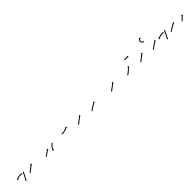

<svg xmlns="http://www.w3.org/2000/svg" viewBox="553 -2222 3914 3914"><g transform="rotate(-45 2509.5 -265.0)"><path d="M319 -201Q319 -201 319 -201Q319 -201 319 -201Q319 -200 319 -200Q319 -200 319 -200Q318 -201 316 -202Q316 -202 316.5 -202Q317 -202 317 -202Q317 -202 317 -202Q317 -202 317 -202Q314 -202 311 -203Q311 -203 311 -203Q311 -203 311 -203Q311 -203 311 -203Q311 -203 311 -203Q307 -204 303 -205Q303 -205 303 -205Q303 -205 303 -205Q303 -205 303 -205Q303 -205 303 -205Q298 -206 293 -207Q293 -207 293 -207Q293 -207 293 -207Q293 -207 293 -207Q293 -207 293 -207Q288 -208 282 -208Q282 -208 282 -208Q282 -208 282 -208Q282 -208 282 -208Q282 -208 282 -208Q276 -209 270 -208Q270 -208 270 -208Q270 -208 270 -208Q270 -208 270 -208Q270 -208 270 -208Q264 -208 257 -208Q257 -208 257 -208Q257 -208 257 -208Q257 -208 257 -208Q257 -208 257 -208Q251 -207 245 -206Q245 -206 245 -206Q245 -206 245 -206Q245 -206 245 -206Q245 -206 245 -206Q238 -204 232 -203Q232 -203 232 -203Q232 -203 232 -203Q232 -203 232 -203Q232 -203 232 -203Q226 -201 221 -199Q221 -199 221 -199Q221 -199 221 -199Q221 -199 221 -199Q221 -199 221 -199Q215 -197 210 -195Q210 -195 210 -195Q210 -195 210 -195Q211 -195 211 -195Q211 -195 211 -195Q206 -193 202 -191Q202 -191 202 -191Q202 -191 202 -191Q202 -191 202 -191Q202 -191 202 -191Q198 -190 195 -188Q195 -188 195 -188Q195 -188 195 -188Q195 -188 195 -188Q195 -188 195 -188Q193 -187 191 -186Q190 -186 189 -185L196 -174L164 -183L174 -215L180 -203Q181 -203 182 -204Q184 -205 186 -206Q186 -206 186 -206Q186 -206 186 -206Q186 -206 186 -206Q186 -206 186 -206Q190 -208 193 -210Q193 -210 193.5 -210Q194 -210 194 -210Q194 -210 194 -210Q194 -210 194 -210Q198 -212 203 -214Q203 -214 203 -214Q203 -214 203 -214Q203 -214 203 -214Q203 -214 203 -214Q208 -216 214 -218Q214 -218 214 -218Q214 -218 214 -218Q214 -218 214 -218Q214 -218 214 -218Q220 -220 227 -222Q227 -222 227 -222Q227 -222 227 -222Q227 -222 227 -222Q227 -222 227 -222Q234 -224 241 -225Q241 -225 241 -225Q241 -225 241 -225Q241 -225 241 -225Q241 -225 241 -225Q248 -227 255 -227Q255 -227 255 -227Q255 -227 255 -227Q255 -227 255 -227Q255 -227 255 -227Q262 -228 269 -228Q269 -228 269 -228Q269 -228 269 -228Q269 -228 269 -228Q269 -228 269 -228Q276 -229 283 -228Q283 -228 283 -228Q283 -228 283 -228Q283 -228 283 -228Q283 -228 283 -228Q290 -228 296 -227Q296 -227 296 -227Q296 -227 296 -227Q296 -227 296 -227Q296 -227 296 -227Q302 -226 307 -225Q307 -225 307 -225Q307 -225 307 -225Q307 -225 307 -225Q307 -225 307 -225Q312 -224 317 -223Q317 -223 317 -223Q317 -223 317 -223Q317 -223 317 -223Q317 -223 317 -223Q320 -221 323 -220Q323 -220 323 -220Q323 -220 323 -220Q323 -220 323.5 -220Q324 -220 324 -220Q326 -220 327 -219Q327 -219 327 -219Q327 -219 327 -219Q327 -219 327 -219Q327 -219 327 -219Q330 -218 325.5 -209Q321 -200 319 -201L328 -219Q334 -215 330 -206Q326 -197 319 -201ZM380 -216Q379 -214 378 -212Q376 -208 374 -204Q371 -200 368 -194Q365 -189 362 -183Q358 -176 355 -170Q351 -163 347 -155Q343 -148 339 -141Q336 -134 332 -126Q328 -119 324 -112Q321 -106 317 -99Q314 -93 311 -87Q308 -82 306 -77Q304 -74 301 -70Q300 -67 299 -65Q299 -64 298.5 -63.5Q298 -63 298 -63L310 -57L278 -47L269 -79L280 -72Q281 -73 281 -73.5Q281 -74 281 -74Q282 -76 284 -79Q286 -83 288 -87Q290 -91 293 -97Q296 -103 300 -109Q303 -115 307 -122Q310 -129 314 -136Q318 -143 322 -150Q326 -158 330 -165Q334 -172 337 -179Q341 -186 344 -192Q348 -198 351 -204Q354 -209 356 -214Q358 -218 360 -221Q362 -224 363 -226Q363 -227 364 -228L381 -218Q381 -217 380 -216Z M444 -115Q446 -116 448 -118Q451 -120 455 -123Q459 -126 464 -129Q469 -133 475 -137Q480 -141 486 -146Q492 -151 499 -155Q505 -160 512 -165Q518 -170 524 -175Q531 -180 537 -185Q543 -190 548 -194Q553 -198 558 -202Q563 -206 567 -209Q571 -212 574 -215Q576 -217 578 -218Q579 -219 579 -220L571 -230L603 -227L601 -194L592 -204Q591 -204 591 -203Q589 -201 586 -199Q583 -197 580 -194Q576 -191 571 -187Q566 -183 561 -178Q555 -174 549 -169Q543 -164 537 -159Q530 -154 524 -149Q517 -144 511 -139Q505 -135 498 -130Q492 -125 486 -121Q481 -117 476 -113Q471 -110 467 -107Q463 -104 460 -102Q457 -100 455 -99Q454 -98 454 -98L442 -114Q443 -114 444 -115Z M912 -115Q913 -116 915 -117Q918 -119 921 -122Q925 -124 929 -127Q933 -130 938 -133Q943 -137 948 -140Q953 -144 958 -148Q964 -152 969 -156Q975 -160 980 -164Q986 -167 991 -171Q996 -175 1001 -178Q1006 -182 1010 -185Q1014 -187 1018 -190Q1020 -192 1023 -194Q1024 -195 1025 -195.5Q1026 -196 1027 -197Q1027 -197 1027.5 -197.5Q1028 -198 1028 -198L1021 -209L1053 -203L1048 -171L1040 -182Q1040 -182 1039 -181Q1038 -180 1037 -179.5Q1036 -179 1035 -178Q1032 -176 1029 -174Q1026 -171 1022 -169Q1017 -165 1013 -162Q1008 -159 1003 -155Q997 -151 992 -147Q987 -143 981 -139Q976 -135 970 -132Q965 -128 959 -124Q954 -120 949 -117Q945 -114 940 -111Q936 -108 933 -105Q930 -103 927 -101Q925 -100 923 -98Q922 -98 922 -98L910 -114Q911 -114 912 -115ZM1208 -208Q1208 -208 1208 -208Q1208 -208 1208 -208Q1208 -208 1208 -208Q1208 -208 1208 -208Q1206 -207 1204 -206Q1204 -206 1204 -206Q1204 -206 1204 -206Q1204 -206 1204 -206Q1204 -206 1204 -206Q1202 -205 1199 -203Q1199 -203 1199 -203Q1199 -203 1199 -203Q1199 -203 1199 -203Q1199 -203 1199 -203Q1195 -201 1191 -198Q1191 -198 1191 -198Q1191 -198 1191 -198Q1191 -198 1191 -198.5Q1191 -199 1191 -199Q1187 -196 1183 -192Q1183 -192 1183 -192Q1183 -192 1183 -192Q1183 -192 1183 -192Q1183 -192 1183 -192Q1178 -189 1174 -185Q1174 -185 1174 -185Q1174 -185 1174 -185Q1174 -185 1174 -185Q1174 -185 1174 -185Q1169 -181 1165 -176Q1165 -176 1165 -176Q1165 -176 1165 -176Q1165 -176 1165 -176Q1165 -176 1165 -176Q1160 -171 1156 -166Q1156 -166 1156 -166Q1156 -166 1156 -166Q1156 -166 1156 -166Q1156 -166 1156 -166Q1152 -161 1148 -156Q1148 -156 1148 -156Q1148 -156 1148 -156Q1148 -156 1148 -156Q1148 -156 1148 -156Q1145 -151 1141 -146Q1141 -146 1141 -146Q1141 -146 1141 -146Q1141 -146 1141 -146Q1141 -146 1141 -146Q1138 -140 1136 -135Q1136 -135 1136 -135Q1136 -135 1136 -135Q1136 -135 1136 -135.5Q1136 -136 1136 -136Q1134 -131 1132 -126Q1132 -126 1132 -126Q1132 -126 1132 -126Q1132 -126 1132 -126Q1132 -126 1132 -126Q1130 -122 1128 -118Q1128 -118 1128.5 -118Q1129 -118 1129 -118Q1129 -118 1129 -118Q1129 -118 1129 -118Q1127 -115 1126 -112Q1126 -112 1126 -112Q1126 -112 1127 -112Q1127 -112 1127 -112Q1127 -112 1127 -112Q1126 -109 1125 -108Q1125 -108 1125 -108Q1125 -108 1125 -108Q1125 -108 1125 -108Q1125 -108 1125 -108Q1125 -107 1125 -106L1138 -103L1110 -86L1093 -114L1106 -111Q1106 -112 1106 -113Q1106 -113 1106 -113Q1106 -113 1106 -113Q1106 -113 1106 -113Q1106 -113 1106 -113Q1107 -115 1107 -117Q1107 -117 1107 -117Q1107 -117 1107 -117Q1107 -117 1107 -117Q1107 -117 1107 -117Q1108 -121 1110 -124Q1110 -124 1110 -124Q1110 -124 1110 -125Q1110 -125 1110 -125Q1110 -125 1110 -125Q1111 -129 1113 -134Q1113 -134 1113 -134Q1113 -134 1113 -134Q1113 -134 1113 -134Q1113 -134 1113 -134Q1115 -139 1118 -144Q1118 -144 1118 -144Q1118 -144 1118 -144Q1118 -144 1118 -144Q1118 -144 1118 -144Q1121 -150 1124 -156Q1124 -156 1124 -156Q1124 -156 1124 -156Q1124 -156 1124 -156Q1124 -156 1124 -156Q1128 -162 1132 -168Q1132 -168 1132 -168Q1132 -168 1132 -168Q1132 -168 1132 -168Q1132 -168 1132 -168Q1136 -173 1141 -179Q1141 -179 1141 -179Q1141 -179 1141 -179Q1141 -179 1141 -179Q1141 -179 1141 -179Q1145 -185 1150 -190Q1150 -190 1150 -190Q1150 -190 1150 -190Q1150 -190 1150 -190Q1150 -190 1150 -190Q1155 -195 1161 -200Q1161 -200 1161 -200Q1161 -200 1161 -200Q1161 -200 1161 -200Q1161 -200 1161 -200Q1166 -204 1171 -208Q1171 -208 1171 -208Q1171 -208 1171 -208Q1171 -208 1171 -208Q1171 -208 1171 -208Q1176 -212 1180 -215Q1180 -215 1180 -215Q1180 -215 1180 -215Q1180 -215 1180 -215Q1180 -215 1180 -215Q1185 -218 1189 -220Q1189 -220 1189 -220Q1189 -220 1189 -220Q1189 -220 1189 -220Q1189 -220 1189 -220Q1192 -222 1195 -224Q1195 -224 1195 -224Q1195 -224 1195 -224Q1195 -224 1195 -224Q1195 -224 1195 -224Q1198 -225 1199 -226Q1199 -226 1199 -226Q1199 -226 1199 -226Q1199 -226 1199 -226Q1199 -226 1199 -226Q1200 -226 1201 -227L1209 -209Q1209 -208 1208 -208Z M1469 -216Q1471 -216 1474 -216Q1474 -216 1474 -216Q1474 -216 1474 -216Q1474 -216 1474 -216Q1474 -216 1474 -216Q1477 -216 1482 -216Q1482 -216 1482 -216Q1482 -216 1482 -216Q1482 -216 1482 -216Q1482 -216 1482 -216Q1487 -216 1492 -217Q1492 -217 1492 -217Q1492 -217 1492 -217Q1492 -217 1492 -217Q1492 -217 1492 -217Q1498 -217 1504 -218Q1504 -218 1504 -218Q1504 -218 1504 -218Q1504 -218 1504 -218Q1504 -218 1504 -218Q1510 -218 1517 -219Q1517 -219 1517 -219Q1517 -219 1517 -219Q1517 -219 1517 -219Q1517 -219 1517 -219Q1524 -220 1531 -221Q1531 -221 1531 -221Q1531 -221 1531 -221Q1531 -221 1531 -221Q1531 -221 1531 -221Q1538 -223 1545 -224Q1545 -224 1545 -224Q1545 -224 1545 -224Q1545 -224 1545 -224Q1545 -224 1545 -224Q1552 -226 1559 -228Q1559 -228 1559 -228Q1559 -228 1559 -228Q1559 -228 1559 -228Q1559 -228 1559 -228Q1566 -229 1573 -232Q1573 -232 1573 -232Q1573 -232 1572 -232Q1572 -232 1572 -232Q1572 -232 1572 -232Q1579 -234 1585 -236Q1585 -236 1585 -236Q1585 -236 1585 -236Q1585 -236 1585 -236Q1585 -236 1585 -236Q1590 -238 1596 -240Q1596 -240 1596 -240Q1596 -240 1596 -240Q1596 -240 1596 -240Q1596 -240 1596 -240Q1600 -242 1605 -244Q1605 -244 1605 -244Q1605 -244 1605 -244Q1605 -244 1605 -244Q1605 -244 1605 -244Q1608 -246 1612 -247Q1612 -247 1612 -247Q1612 -247 1612 -247Q1612 -247 1612 -247Q1612 -247 1612 -247Q1614 -248 1616 -249Q1617 -250 1618 -250L1612 -262L1643 -252L1633 -220L1627 -232Q1626 -232 1625 -231Q1623 -230 1620 -229Q1620 -229 1620 -229Q1620 -229 1620 -229Q1620 -229 1620 -229Q1620 -229 1620 -229Q1617 -227 1613 -226Q1613 -226 1613 -226Q1613 -226 1613 -226Q1613 -226 1613 -226Q1613 -226 1613 -226Q1608 -224 1603 -222Q1603 -222 1603 -222Q1603 -222 1603 -222Q1603 -221 1603 -221Q1603 -221 1603 -221Q1598 -219 1592 -217Q1592 -217 1592 -217Q1592 -217 1592 -217Q1592 -217 1592 -217Q1592 -217 1592 -217Q1585 -215 1579 -212Q1579 -212 1579 -212Q1579 -212 1579 -212Q1579 -212 1579 -212Q1579 -212 1579 -212Q1572 -210 1564 -208Q1564 -208 1564 -208Q1564 -208 1564 -208Q1564 -208 1564 -208Q1564 -208 1564 -208Q1557 -206 1550 -205Q1550 -205 1549.5 -205Q1549 -205 1549 -205Q1549 -205 1549 -205Q1549 -205 1549 -205Q1542 -203 1534 -202Q1534 -202 1534 -202Q1534 -202 1534 -202Q1534 -202 1534 -202Q1534 -202 1534 -202Q1527 -200 1520 -199Q1520 -199 1520 -199Q1520 -199 1520 -199Q1520 -199 1520 -199Q1520 -199 1520 -199Q1512 -198 1506 -198Q1506 -198 1506 -198Q1506 -198 1506 -198Q1506 -198 1506 -198Q1506 -198 1506 -198Q1499 -197 1493 -197Q1493 -197 1493 -197Q1493 -197 1493 -197Q1493 -197 1493 -197Q1493 -197 1493 -197Q1488 -196 1482 -196Q1482 -196 1482 -196Q1482 -196 1482 -196Q1482 -196 1482 -196Q1482 -196 1482 -196Q1478 -196 1474 -196Q1474 -196 1474 -196Q1474 -196 1474 -196Q1474 -196 1474 -196Q1474 -196 1474 -196Q1471 -196 1469 -196Q1468 -196 1467 -196V-216Q1468 -216 1469 -216Z M1841 -115Q1843 -116 1845 -118Q1848 -120 1852 -123Q1856 -126 1861 -129Q1866 -133 1871 -137Q1877 -141 1883 -146Q1889 -151 1896 -156Q1902 -160 1909 -165Q1915 -170 1922 -175Q1928 -180 1935 -185Q1941 -190 1946 -194Q1952 -198 1957 -202Q1962 -206 1966 -209Q1970 -212 1973 -214Q1975 -216 1977 -218Q1978 -218 1979 -219L1971 -229L2003 -225L1999 -193L1991 -203Q1990 -203 1989 -202Q1988 -201 1985 -199Q1982 -196 1978 -193Q1974 -190 1969 -186Q1964 -182 1959 -178Q1953 -174 1947 -169Q1941 -164 1934 -159Q1928 -154 1921 -150Q1914 -144 1908 -140Q1901 -135 1895 -130Q1889 -125 1883 -121Q1878 -117 1873 -113Q1868 -110 1864 -107Q1860 -104 1857 -102Q1854 -100 1852 -99Q1851 -98 1851 -98L1839 -114Q1840 -114 1841 -115Z M2229 -115Q2231 -116 2234 -118Q2237 -121 2241 -123Q2246 -127 2251 -130Q2256 -134 2262 -138Q2268 -142 2275 -146Q2282 -150 2289 -155Q2296 -159 2303 -164Q2310 -168 2317 -173Q2324 -177 2331 -181Q2338 -185 2344 -189Q2351 -193 2356 -196Q2362 -199 2366 -202Q2371 -204 2374 -206Q2377 -208 2379 -209Q2380 -210 2381 -210L2375 -222L2406 -213L2397 -181L2391 -193Q2390 -192 2389 -192Q2387 -191 2384 -189Q2380 -187 2376 -185Q2372 -182 2366 -179Q2361 -176 2355 -172Q2348 -168 2342 -164Q2335 -160 2328 -156Q2321 -151 2313 -147H2314Q2306 -143 2299 -138Q2292 -134 2286 -129Q2279 -125 2273 -121Q2267 -117 2262 -113Q2257 -110 2252 -107Q2248 -104 2245 -102Q2242 -100 2240 -99Q2239 -98 2239 -97L2227 -114Q2228 -114 2229 -115Z M2794 -115Q2796 -116 2798 -118Q2801 -120 2805 -123Q2809 -126 2814 -129Q2819 -133 2825 -137Q2830 -141 2836 -146Q2842 -151 2849 -155Q2855 -160 2862 -165Q2868 -170 2874 -175Q2881 -180 2887 -185Q2893 -190 2898 -194Q2903 -198 2908 -202Q2913 -206 2917 -209Q2921 -212 2924 -215Q2926 -217 2928 -218Q2929 -219 2929 -220L2921 -230L2953 -227L2951 -194L2942 -204Q2941 -204 2941 -203Q2939 -201 2936 -199Q2933 -197 2930 -194Q2926 -191 2921 -187Q2916 -183 2911 -178Q2905 -174 2899 -169Q2893 -164 2887 -159Q2880 -154 2874 -149Q2867 -144 2861 -139Q2855 -135 2848 -130Q2842 -125 2836 -121Q2831 -117 2826 -113Q2821 -110 2817 -107Q2813 -104 2810 -102Q2807 -100 2805 -99Q2804 -98 2804 -98L2792 -114Q2793 -114 2794 -115Z M3262 -115Q3264 -116 3266 -118Q3269 -120 3273 -123Q3277 -126 3282 -129Q3287 -133 3292 -137Q3292 -137 3292 -137Q3292 -137 3292 -137Q3292 -137 3292 -137Q3292 -137 3292 -137Q3298 -141 3303 -146Q3303 -146 3303 -146Q3303 -146 3303 -146Q3303 -146 3303 -146Q3303 -146 3303 -146Q3309 -150 3315 -155Q3315 -155 3315 -155Q3315 -155 3315 -155Q3315 -155 3315 -155Q3315 -155 3315 -155Q3321 -160 3327 -165Q3327 -165 3327 -165Q3327 -165 3327 -165Q3327 -165 3327 -165Q3327 -165 3327 -165Q3333 -170 3339 -175Q3339 -175 3339 -175Q3339 -175 3339 -175Q3339 -175 3339 -175Q3339 -175 3339 -175Q3344 -180 3350 -185Q3350 -185 3350 -185Q3350 -185 3350 -185Q3349 -185 3349 -185Q3349 -185 3349 -185Q3355 -190 3360 -195Q3360 -195 3360 -195Q3360 -195 3359 -195Q3359 -195 3359 -195Q3359 -195 3359 -195Q3364 -199 3368 -204Q3368 -204 3368 -204Q3368 -204 3368 -204Q3368 -204 3368 -204Q3368 -204 3368 -204Q3372 -208 3376 -211H3375Q3378 -215 3381 -217Q3383 -220 3384 -221Q3385 -222 3386 -223L3376 -231L3409 -233L3411 -201L3401 -209Q3400 -209 3399 -208Q3398 -206 3396 -204Q3393 -201 3390 -198Q3387 -194 3383 -190Q3383 -190 3383 -190Q3383 -190 3383 -190Q3383 -190 3383 -190Q3383 -190 3383 -190Q3378 -185 3374 -181Q3374 -181 3374 -181Q3374 -181 3374 -181Q3374 -181 3374 -181Q3374 -181 3374 -181Q3369 -176 3363 -171Q3363 -171 3363 -171Q3363 -171 3363 -171Q3363 -171 3363 -171Q3363 -171 3363 -171Q3358 -166 3352 -160Q3352 -160 3352 -160Q3352 -160 3352 -160Q3352 -160 3352 -160Q3352 -160 3352 -160Q3346 -155 3340 -150Q3340 -150 3340 -150Q3340 -150 3340 -150Q3340 -150 3340 -150Q3340 -150 3340 -150Q3334 -145 3328 -140Q3328 -140 3328 -140Q3328 -140 3328 -140Q3328 -140 3328 -140Q3328 -140 3328 -140Q3322 -135 3316 -130Q3316 -130 3316 -130Q3316 -130 3316 -130Q3316 -130 3316 -130Q3316 -130 3316 -130Q3310 -125 3304 -121Q3304 -121 3304 -121Q3304 -121 3304 -121Q3304 -121 3304 -121Q3304 -121 3304 -121Q3299 -117 3294 -113Q3289 -110 3285 -107Q3281 -104 3278 -102Q3275 -100 3273 -99Q3272 -98 3272 -98L3260 -114Q3261 -114 3262 -115ZM3440 -385Q3441 -385 3441.5 -385Q3442 -385 3443 -385Q3444 -385 3445 -385Q3446 -385 3447 -385Q3448 -385 3449.5 -385Q3451 -385 3453 -385Q3454 -385 3456 -385Q3458 -385 3459 -385Q3461 -385 3463 -385Q3465 -385 3467 -385Q3469 -385 3471 -385Q3473 -385 3475 -385Q3477 -385 3479 -385Q3481 -385 3483 -385Q3485 -385 3487 -385Q3489 -385 3491 -385Q3493 -385 3495 -385Q3497 -385 3499 -385Q3501 -385 3502.5 -385Q3504 -385 3506 -385Q3508 -385 3509.5 -385Q3511 -385 3513 -385Q3514 -385 3515.5 -385Q3517 -385 3518 -385Q3520 -385 3521 -385Q3522 -385 3523 -385Q3523 -385 3524 -385Q3525 -385 3526 -385Q3526 -385 3526 -385Q3526 -385 3527 -385V-398L3550 -375L3527 -352V-365Q3526 -365 3526 -365Q3526 -365 3526 -365Q3525 -365 3524 -365Q3523 -365 3523 -365Q3522 -365 3521 -365Q3520 -365 3518 -365Q3517 -365 3515.5 -365Q3514 -365 3513 -365Q3511 -365 3509.5 -365Q3508 -365 3506 -365Q3504 -365 3502.5 -365Q3501 -365 3499 -365Q3497 -365 3495 -365Q3493 -365 3491 -365Q3489 -365 3487 -365Q3485 -365 3483 -365Q3481 -365 3479 -365Q3477 -365 3475 -365Q3473 -365 3471 -365Q3469 -365 3467 -365Q3465 -365 3463 -365Q3461 -365 3459 -365Q3458 -365 3456 -365Q3454 -365 3453 -365Q3451 -365 3449.5 -365Q3448 -365 3447 -365Q3446 -365 3445 -365Q3444 -365 3443 -365Q3442 -365 3441.5 -365Q3441 -365 3440 -365Q3440 -365 3439.5 -365Q3439 -365 3439 -365V-385Q3439 -385 3439.5 -385Q3440 -385 3440 -385Z M3636 -115Q3638 -116 3640 -118Q3643 -120 3647 -123Q3651 -126 3656 -129Q3661 -133 3666 -137Q3672 -141 3678 -146Q3684 -151 3690 -156Q3697 -161 3703 -166Q3710 -171 3716 -176Q3722 -181 3728 -185Q3734 -190 3740 -195Q3745 -199 3750 -203Q3755 -207 3759 -210Q3763 -213 3766 -215Q3768 -217 3770 -219Q3771 -220 3772 -220L3763 -230L3796 -227L3793 -194L3784 -205Q3783 -204 3783 -203Q3781 -202 3778 -200Q3775 -197 3772 -194Q3767 -191 3763 -187Q3758 -183 3752 -179Q3747 -175 3741 -170Q3735 -165 3728 -160Q3722 -155 3715 -150Q3709 -145 3702 -140Q3696 -135 3690 -130Q3684 -126 3678 -121Q3673 -117 3667 -113Q3663 -110 3659 -107Q3655 -104 3652 -102Q3649 -100 3647 -99Q3647 -98 3646 -98L3634 -114Q3635 -114 3636 -115ZM3986 -351Q3986 -351 3986 -351Q3986 -351 3986 -351Q3986 -351 3986 -351Q3986 -351 3986 -351Q3984 -351 3981 -351Q3981 -351 3981 -351Q3981 -351 3981 -351Q3981 -351 3981 -351Q3981 -351 3981 -351Q3977 -352 3973 -353Q3973 -353 3973 -353Q3973 -353 3973 -353Q3973 -353 3972.5 -353Q3972 -353 3972 -353Q3968 -354 3963 -356Q3963 -356 3962.5 -356Q3962 -356 3962 -356Q3962 -357 3962 -357Q3962 -357 3962 -357Q3957 -359 3951 -363Q3951 -363 3951 -363Q3951 -363 3951 -363Q3951 -363 3951 -363Q3951 -363 3951 -363Q3946 -367 3941 -372Q3941 -372 3941 -372Q3941 -372 3940 -373Q3940 -373 3940 -373Q3940 -373 3940 -373Q3936 -379 3932 -385Q3932 -385 3932 -385Q3932 -385 3932 -385Q3932 -385 3932 -385.5Q3932 -386 3932 -386Q3929 -393 3927 -400Q3927 -400 3927 -400Q3927 -400 3927 -400Q3926 -400 3926 -400.5Q3926 -401 3926 -401Q3925 -408 3925 -415Q3925 -415 3925 -415.5Q3925 -416 3925 -416Q3925 -416 3925 -416Q3925 -416 3925 -416Q3926 -423 3927 -430Q3927 -430 3927 -430.5Q3927 -431 3927 -431Q3927 -431 3927 -431Q3927 -431 3927 -431Q3930 -438 3933 -444Q3933 -444 3933 -444Q3933 -444 3933 -444Q3933 -444 3933 -444.5Q3933 -445 3933 -445Q3936 -450 3940 -455Q3940 -455 3940 -455Q3940 -455 3940 -455Q3940 -455 3940 -455Q3940 -455 3940 -455Q3944 -459 3948 -462Q3948 -462 3948 -462Q3948 -462 3948 -463Q3948 -463 3948 -463Q3948 -463 3948 -463Q3951 -465 3954 -467Q3954 -467 3954.5 -467Q3955 -467 3955 -467Q3955 -467 3955 -467.5Q3955 -468 3955 -468Q3957 -469 3959 -470Q3959 -470 3959 -470Q3959 -470 3959 -470Q3959 -470 3959 -470Q3959 -470 3959 -470Q3960 -471 3961 -471L3955 -483L3986 -472L3975 -441L3970 -453Q3969 -453 3968 -452Q3968 -452 3968 -452Q3968 -452 3968 -452Q3968 -452 3968 -452Q3968 -452 3968 -452Q3967 -452 3965 -450Q3965 -450 3965 -450Q3965 -450 3965 -450Q3965 -451 3965 -451Q3965 -451 3965 -451Q3963 -449 3960 -447Q3960 -447 3960 -447Q3960 -447 3961 -447Q3961 -447 3961 -447Q3961 -447 3961 -447Q3958 -445 3955 -442Q3955 -442 3955 -442Q3955 -442 3955 -442Q3955 -442 3955 -442Q3955 -442 3955 -442Q3953 -439 3950 -434Q3950 -434 3950 -434.5Q3950 -435 3950 -435Q3950 -435 3950 -435Q3950 -435 3950 -435Q3948 -430 3946 -425Q3946 -425 3946.5 -425Q3947 -425 3947 -426Q3947 -426 3947 -426Q3947 -426 3947 -426Q3945 -420 3945 -415Q3945 -415 3945 -415Q3945 -415 3945 -415Q3945 -415 3945 -415.5Q3945 -416 3945 -416Q3945 -410 3946 -404Q3946 -404 3946 -404Q3946 -404 3946 -405Q3946 -405 3946 -405Q3946 -405 3946 -405Q3947 -399 3950 -394Q3950 -394 3950 -394Q3950 -394 3950 -394Q3950 -395 3949.5 -395Q3949 -395 3949 -395Q3952 -390 3956 -385Q3956 -385 3956 -385.5Q3956 -386 3956 -386Q3955 -386 3955 -386Q3955 -386 3955 -386Q3959 -382 3963 -379Q3963 -379 3963 -379Q3963 -379 3963 -379Q3963 -379 3963 -379Q3963 -379 3963 -379Q3967 -377 3971 -375Q3971 -375 3971 -375Q3971 -375 3970 -375Q3970 -375 3970 -375Q3970 -375 3970 -375Q3974 -373 3978 -372Q3978 -372 3978 -372Q3978 -372 3977 -372Q3977 -372 3977 -372Q3977 -372 3977 -372Q3981 -372 3983 -371Q3983 -371 3983 -371Q3983 -371 3983 -371Q3983 -371 3983 -371Q3983 -371 3983 -371Q3985 -371 3987 -371Q3987 -371 3987 -371Q3987 -371 3987 -371Q3987 -371 3987 -371Q3987 -371 3987 -371Q3987 -371 3988 -371V-351Q3987 -351 3986 -351Z M3999 -115Q4001 -116 4003 -118Q4007 -120 4010 -123Q4015 -126 4020 -130Q4025 -133 4030 -137Q4035 -141 4043 -146Q4050 -151 4056 -155Q4063 -160 4069 -165Q4076 -170 4083 -175Q4090 -179 4096 -184Q4103 -188 4109 -192Q4115 -196 4121 -200Q4126 -204 4130 -207Q4135 -209 4138 -211Q4141 -213 4143 -215Q4144 -215 4145 -216L4138 -227L4170 -220L4162 -188L4155 -199Q4155 -198 4154 -198Q4152 -196 4149 -195Q4145 -192 4141 -190Q4137 -187 4132 -183Q4126 -180 4120 -176Q4114 -172 4108 -167Q4101 -163 4094 -158Q4088 -153 4081 -149Q4074 -144 4067 -139Q4061 -135 4054 -130Q4047 -125 4042 -121Q4036 -117 4031 -113Q4026 -110 4022 -107Q4018 -104 4015 -102Q4012 -100 4010 -99Q4009 -98 4009 -98L3997 -114Q3998 -114 3999 -115ZM4402 -201Q4402 -201 4402 -201Q4402 -201 4402 -201Q4402 -201 4402 -201Q4402 -201 4402 -201Q4401 -201 4398 -201Q4398 -201 4398 -201Q4398 -201 4398 -201Q4398 -201 4398 -201Q4398 -201 4398 -201Q4395 -202 4391 -202Q4391 -202 4391 -202Q4391 -202 4391 -202Q4391 -202 4391 -202Q4391 -202 4391 -202Q4387 -202 4382 -203Q4382 -203 4382 -203Q4382 -203 4382 -203Q4382 -203 4382 -203Q4382 -203 4382 -203Q4376 -203 4370 -203Q4370 -203 4370 -203Q4370 -203 4371 -203Q4371 -203 4371 -203Q4371 -203 4371 -203Q4364 -203 4358 -202Q4358 -202 4358 -202Q4358 -202 4358 -202Q4358 -202 4358 -202Q4358 -202 4358 -202Q4351 -202 4344 -201Q4344 -201 4344 -201Q4344 -201 4344 -201Q4344 -201 4344 -201Q4344 -201 4344 -201Q4337 -200 4330 -199Q4330 -199 4330 -199Q4330 -199 4330 -199Q4330 -199 4330 -199Q4330 -199 4330 -199Q4323 -198 4316 -197Q4316 -197 4316 -197Q4316 -197 4316 -197Q4316 -197 4316 -197Q4316 -197 4316 -197Q4310 -195 4303 -193Q4303 -193 4303 -193Q4303 -193 4303 -193Q4303 -193 4303 -193Q4303 -193 4303 -193Q4297 -192 4291 -190Q4291 -190 4291 -190Q4291 -190 4291 -190Q4291 -190 4291 -190Q4291 -190 4291 -190Q4286 -188 4281 -186Q4281 -186 4281 -186Q4281 -186 4281 -186Q4281 -186 4281 -186Q4281 -186 4281 -186Q4276 -184 4272 -182Q4272 -182 4272 -182Q4272 -182 4272 -182Q4272 -182 4272 -182Q4272 -182 4272 -182Q4268 -181 4265 -179Q4265 -179 4265 -179Q4265 -179 4265 -179Q4265 -179 4265 -179Q4265 -179 4265 -179Q4263 -178 4261 -177Q4261 -177 4261 -177Q4261 -177 4261 -177Q4261 -177 4261 -177Q4261 -177 4261 -177Q4260 -177 4260 -176L4266 -165L4234 -175L4245 -206L4250 -194Q4251 -195 4252 -195Q4252 -195 4252 -195Q4252 -195 4252 -195Q4252 -195 4252 -195Q4252 -195 4252 -195Q4254 -196 4257 -197Q4257 -197 4257 -197Q4257 -197 4257 -197Q4257 -197 4257 -197Q4257 -197 4257 -197Q4260 -199 4264 -201Q4264 -201 4264 -201Q4264 -201 4264 -201Q4264 -201 4264 -201Q4264 -201 4264 -201Q4268 -202 4273 -204Q4273 -204 4273 -204Q4273 -204 4273 -205Q4273 -205 4273 -205Q4273 -205 4273 -205Q4279 -207 4285 -209Q4285 -209 4285 -209Q4285 -209 4285 -209Q4285 -209 4285 -209Q4285 -209 4285 -209Q4291 -211 4298 -213Q4298 -213 4298 -213Q4298 -213 4298 -213Q4298 -213 4298 -213Q4298 -213 4298 -213Q4305 -215 4312 -216Q4312 -216 4312 -216Q4312 -216 4312 -216Q4312 -216 4312 -216Q4312 -216 4312 -216Q4319 -218 4327 -219Q4327 -219 4327 -219Q4327 -219 4327 -219Q4327 -219 4327 -219Q4327 -219 4327 -219Q4334 -220 4342 -221Q4342 -221 4342 -221Q4342 -221 4342 -221Q4342 -221 4342 -221Q4342 -221 4342 -221Q4349 -222 4356 -222Q4356 -222 4356 -222Q4356 -222 4357 -222Q4357 -222 4357 -222Q4357 -222 4357 -222Q4364 -223 4370 -223Q4370 -223 4370 -223Q4370 -223 4370 -223Q4370 -223 4370 -223Q4370 -223 4370 -223Q4377 -223 4383 -223Q4383 -223 4383 -223Q4383 -223 4383 -223Q4383 -223 4383 -223Q4383 -223 4383 -223Q4388 -222 4393 -222Q4393 -222 4393 -222Q4393 -222 4393 -222Q4393 -222 4393 -222Q4393 -222 4393 -222Q4397 -222 4401 -221Q4401 -221 4401 -221Q4401 -221 4401 -221Q4401 -221 4401 -221Q4401 -221 4401 -221Q4403 -221 4405 -221Q4405 -221 4405 -221Q4405 -221 4405 -221Q4405 -221 4405 -221Q4405 -221 4405 -221Q4406 -220 4406 -220L4403 -201Q4403 -201 4402 -201ZM4455 -221Q4454 -219 4453 -216Q4451 -213 4449 -208Q4447 -204 4444 -198Q4443 -195 4441.5 -192Q4440 -189 4438 -186Q4437 -183 4435 -179.5Q4433 -176 4432 -173Q4428 -166 4424 -159Q4421 -153 4417 -144Q4414 -136 4410 -129Q4406 -121 4403 -115Q4399 -107 4396 -101Q4392 -94 4390 -89Q4388 -85 4385 -79Q4383 -74 4381 -71Q4379 -67 4379 -66Q4378 -65 4378 -64L4390 -59L4359 -48L4348 -79L4360 -73Q4360 -74 4361 -75Q4361 -76 4362 -77.5Q4363 -79 4363 -80Q4364 -82 4365 -84Q4366 -86 4367 -88Q4371 -95 4372 -98Q4375 -104 4378 -110Q4381 -116 4385 -123Q4389 -131 4392 -138Q4396 -146 4399 -153Q4403 -160 4407 -167Q4410 -175 4414 -182Q4417 -189 4420 -195Q4423 -201 4426 -207Q4430 -214 4431 -217Q4433 -222 4435 -225Q4437 -228 4438 -230Q4438 -231 4439 -234L4458 -226Q4456 -222 4455 -221Z M4515 -115Q4517 -116 4520 -118Q4523 -121 4527 -123Q4532 -127 4537 -130Q4542 -134 4548 -138Q4555 -142 4561 -146Q4568 -150 4575 -155Q4583 -159 4590 -164Q4597 -168 4605 -173Q4612 -177 4619 -181Q4626 -185 4633 -188Q4639 -192 4645 -195Q4650 -198 4655 -201Q4659 -203 4663 -205Q4666 -206 4668 -207Q4669 -208 4670 -208L4664 -220L4695 -210L4685 -179L4679 -190Q4678 -190 4677 -190Q4675 -188 4672 -187Q4669 -185 4664 -183Q4660 -180 4654 -177Q4648 -174 4642 -171Q4636 -167 4629 -163Q4622 -159 4615 -155Q4607 -151 4600 -147Q4593 -142 4586 -138Q4579 -134 4572 -129Q4566 -125 4559 -121Q4553 -117 4548 -113Q4543 -110 4538 -107Q4534 -104 4531 -102Q4528 -100 4526 -99Q4525 -98 4525 -97L4513 -114Q4514 -114 4515 -115Z M4823 -113Q4824 -114 4826 -115Q4827 -116 4830 -118Q4830 -118 4830 -118Q4830 -118 4830 -118Q4830 -118 4830 -118Q4830 -118 4830 -118Q4832 -120 4835 -122Q4835 -122 4835 -122Q4835 -122 4835 -122Q4835 -122 4835 -122Q4835 -122 4835 -122Q4838 -125 4841 -127Q4841 -127 4841 -127Q4841 -127 4841 -127Q4841 -127 4841 -127Q4841 -127 4841 -127Q4844 -130 4848 -133Q4848 -133 4848 -133Q4848 -133 4848 -133Q4848 -133 4848 -133Q4848 -133 4848 -133Q4852 -136 4855 -140Q4855 -140 4855 -140Q4855 -140 4855 -140Q4855 -140 4855 -140Q4855 -140 4855 -140Q4859 -143 4863 -147Q4863 -147 4863 -147Q4863 -147 4863 -146Q4863 -146 4863 -146Q4863 -146 4863 -146Q4866 -150 4870 -154Q4870 -154 4870 -154Q4870 -154 4870 -154Q4870 -154 4870 -154Q4870 -154 4870 -154Q4873 -157 4877 -161Q4877 -161 4877 -161Q4877 -161 4877 -161Q4877 -161 4877 -161Q4877 -161 4877 -161Q4880 -164 4883 -168Q4886 -171 4889 -174Q4892 -177 4894 -179Q4896 -182 4898 -183Q4899 -185 4900 -186Q4900 -187 4901 -187L4891 -196L4923 -198L4926 -165L4916 -174Q4915 -174 4915 -173Q4914 -172 4913 -170Q4911 -168 4909 -166Q4906 -163 4904 -160Q4901 -157 4898 -154Q4895 -151 4891 -147Q4891 -147 4891 -147Q4891 -147 4891 -147Q4891 -147 4891 -147Q4891 -147 4891 -147Q4888 -143 4884 -140Q4884 -140 4884 -140Q4884 -140 4884 -140Q4884 -140 4884 -140Q4884 -140 4884 -140Q4880 -136 4876 -132Q4876 -132 4876 -132Q4876 -132 4876 -132Q4876 -132 4876 -132Q4876 -132 4876 -132Q4873 -128 4869 -125Q4869 -125 4869 -125Q4869 -125 4869 -125Q4869 -125 4869 -125Q4869 -125 4869 -125Q4865 -121 4861 -118Q4861 -118 4861 -118Q4861 -118 4861 -118Q4861 -118 4861 -118Q4861 -118 4861 -118Q4857 -115 4854 -112Q4854 -112 4854 -112Q4854 -112 4854 -112Q4854 -112 4854 -112Q4854 -112 4854 -112Q4851 -109 4847 -107Q4847 -107 4847 -106.5Q4847 -106 4847 -106Q4847 -106 4847 -106Q4847 -106 4847 -106Q4844 -104 4842 -102Q4842 -102 4842 -102Q4842 -102 4842 -102Q4842 -102 4842 -102Q4842 -102 4842 -102Q4839 -100 4837 -99Q4836 -98 4835 -97Q4834 -96 4834 -96L4822 -112Q4822 -113 4823 -113Z"/></g></svg>

Font: FRB American Cursive Just Arrows Black
Style: Bold Italic
Weight: 900
Italic angle: -25°
Version: Version 2.0;Modular Font Editor K font №1